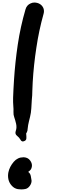

<svg xmlns="http://www.w3.org/2000/svg" viewBox="-20 -1462 519 1482"><path d="M316.4 -1355.5Q280.3 -1226.6 260.7 -1093.8Q240.2 -960.9 232.4 -827.1Q230.5 -793.9 229.5 -759.8Q229.5 -725.6 225.6 -692.4Q222.7 -661.1 221.7 -626Q219.7 -590.8 211.9 -559.6Q209 -543.9 204.1 -528.3Q200.2 -512.7 197.3 -497.1Q194.3 -483.4 193.4 -467.8Q193.4 -452.1 186.5 -439.5Q177.7 -422.9 179.7 -434.6Q182.6 -446.3 182.6 -422.9Q183.6 -416 183.6 -409.2Q183.6 -402.3 183.6 -395.5Q183.6 -377.9 165 -372.1Q160.2 -370.1 156.2 -370.1Q144.5 -371.1 138.7 -382.8Q128.9 -400.4 111.3 -414.1Q92.8 -427.7 102.5 -454.1Q110.4 -476.6 104.5 -505.9Q97.7 -535.2 89.8 -557.6Q83 -575.2 84 -598.6Q85 -621.1 83 -639.6Q82 -657.2 81.1 -673.8Q81.1 -683.6 81.1 -692.4Q81.1 -700.2 81.1 -707Q82 -740.2 84 -774.4Q85.9 -807.6 87.9 -841.8Q96.7 -980.5 117.2 -1118.2Q137.7 -1255.9 176.8 -1389.6Q181.6 -1407.2 192.4 -1418.9Q202.1 -1429.7 215.8 -1435.5Q229.5 -1442.4 245.1 -1442.4Q255.9 -1442.4 267.6 -1439.5Q293.9 -1432.6 308.6 -1411.1Q316.4 -1400.4 318.4 -1386.7Q319.3 -1381.8 319.3 -1376Q319.3 -1366.2 316.4 -1355.5ZM197.3 -135.7Q210 -142.6 204.1 -139.6Q199.2 -136.7 195.3 -132.8Q192.4 -129.9 188.5 -124Q184.6 -118.2 193.4 -131.8Q183.6 -119.1 182.6 -117.2Q181.6 -116.2 188.5 -125Q188.5 -124 187.5 -124Q187.5 -123 186.5 -122.1Q185.5 -120.1 184.6 -118.2Q183.6 -116.2 182.6 -114.3Q178.7 -106.4 181.6 -116.2Q184.6 -125 181.6 -111.3Q180.7 -108.4 179.7 -105.5Q179.7 -102.5 178.7 -99.6Q179.7 -108.4 179.7 -109.4Q180.7 -111.3 179.7 -105.5Q180.7 -97.7 177.7 -107.4Q175.8 -118.2 180.7 -106.4Q176.8 -115.2 175.8 -117.2Q174.8 -119.1 177.7 -114.3Q175.8 -117.2 173.8 -119.1Q171.9 -122.1 169.9 -124Q166 -128.9 161.1 -130.9Q156.2 -133.8 150.4 -134.8Q164.1 -131.8 154.3 -132.8Q145.5 -133.8 155.3 -133.8Q139.6 -121.1 123 -108.4Q107.4 -95.7 91.8 -83Q92.8 -96.7 99.6 -107.4Q105.5 -118.2 114.3 -128.9Q135.7 -154.3 173.8 -145.5Q211.9 -135.7 217.8 -102.5Q219.7 -93.8 220.7 -85.9Q222.7 -77.1 223.6 -68.4Q224.6 -47.9 210 -27.3Q195.3 -6.8 174.8 -2.9Q159.2 0 144.5 0Q131.8 0 118.2 -2Q89.8 -6.8 70.3 -29.3Q50.8 -50.8 44.9 -78.1Q42 -91.8 42 -105.5Q42 -119.1 44.9 -132.8Q53.7 -174.8 85.9 -212.9Q116.2 -248 160.2 -248Q163.1 -248 165 -248Q196.3 -246.1 212.9 -222.7Q226.6 -204.1 226.6 -184.6Q226.6 -178.7 225.6 -173.8Q223.6 -162.1 216.8 -152.3Q209 -142.6 197.3 -135.7Z"/></svg>

Font: Digory Doodles
Style: Regular
Weight: 400
Designer: Holds Worth Design
Version: Version 1.0